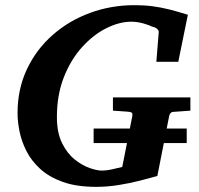

<svg xmlns="http://www.w3.org/2000/svg" viewBox="-20 -707 770 743"><path d="M353 16.1Q276.4 16.1 223.1 -2.9Q169.9 -22 135.5 -53.5Q101.1 -85 82 -123Q63 -161.1 55.4 -199.2Q47.9 -237.3 47.9 -269Q47.9 -362.3 84.2 -439.2Q120.6 -516.1 183.6 -571.5Q246.6 -627 328.1 -657Q409.7 -687 500 -687Q538.1 -687 569.8 -682.9Q601.6 -678.7 634 -670.7Q666.5 -662.6 707 -649.9L669.9 -467.8H585L594.2 -581.1Q595.2 -589.8 586.9 -596.2Q578.6 -602.5 567.9 -604Q559.1 -609.4 535.2 -616.2Q511.2 -623 487.8 -623Q441.9 -623 391.6 -597.9Q341.3 -572.8 297.9 -524.9Q254.4 -477.1 227.3 -408.7Q200.2 -340.3 200.2 -253.9Q200.2 -193.4 220.2 -153.1Q240.2 -112.8 269.5 -89.6Q298.8 -66.4 327.4 -56.6Q356 -46.9 373 -46.9Q392.6 -46.9 416 -52.2Q439.5 -57.6 453.1 -61L492.2 -258.8Q493.7 -268.1 489.3 -271.2Q484.9 -274.4 473.1 -274.9L417 -278.8V-330.1H716.8V-278.8L648.9 -273.9Q638.7 -272.9 634.8 -258.8L588.9 -25.9Q561 -18.1 522.2 -8.1Q483.4 2 439.5 9Q395.5 16.1 353 16.1ZM342.3 -153.3V-209.5H702.6V-153.3Z"/></svg>

Font: Charis
Style: Bold Italic
Weight: 700
Italic angle: -11°
Designer: Walt Agee, Miriam Martin, Annie Olsen, Victor Gaultney, Lorna Priest, Alan Ward, Bob Hallissy, Martin Hosken, Sharon Cor
Foundry: SIL Global
Version: Version 7.000